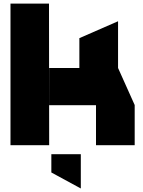

<svg xmlns="http://www.w3.org/2000/svg" viewBox="-20 -803 792 1062"><path d="M38 0V-783H251L252 0ZM511 0V-221H725V0ZM252 -221V-427H633L725 -222V-221ZM419 -427V-592L632 -685H633V-427ZM426 239 264 151V50H427V239Z"/></svg>

Font: Foldit ExtraBold
Style: Regular
Weight: 800
Version: Version 1.003